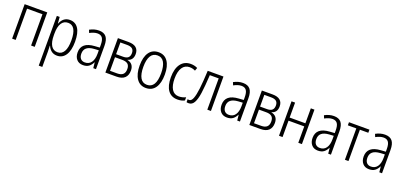

<svg xmlns="http://www.w3.org/2000/svg" viewBox="18 -1546 5821 2786"><g transform="rotate(20 2928.5 -153.0)"><path d="M423 0H367V-483H129V0H74V-532H423Z M948 -269Q948 -134 900.5 -62Q853 10 769 10Q716 10 680.5 -18Q645 -46 627 -91H623Q626 -51 626 -1V236H571V-532H615L623 -433H626Q669 -542 771 -542Q857 -542 902.5 -473Q948 -404 948 -269ZM626 -282V-254Q626 -148 660 -93.5Q694 -39 760 -39Q823 -39 857 -97Q891 -155 891 -269Q891 -494 762 -494Q695 -494 660.5 -439Q626 -384 626 -282Z M1369 -359V0H1327L1318 -87H1316Q1293 -40 1259 -15Q1225 10 1170 10Q1106 10 1070.5 -31Q1035 -72 1035 -139Q1035 -296 1239 -308L1314 -313V-353Q1314 -429 1290 -462Q1266 -495 1216 -495Q1162 -495 1096 -459L1078 -503Q1148 -542 1221 -542Q1297 -542 1333 -498Q1369 -454 1369 -359ZM1246 -267Q1168 -262 1130 -230.5Q1092 -199 1092 -140Q1092 -90 1116 -63Q1140 -36 1183 -36Q1246 -36 1280 -84Q1314 -132 1314 -217V-271Z M1753 -284V-281Q1800 -273 1826.5 -240.5Q1853 -208 1853 -153Q1853 -80 1811.5 -40Q1770 0 1685 0H1514V-532H1679Q1757 -532 1796.5 -499Q1836 -466 1836 -402Q1836 -355 1815 -325Q1794 -295 1753 -284ZM1674 -485H1569V-304H1678Q1730 -304 1755 -327Q1780 -350 1780 -397Q1780 -441 1754.5 -463Q1729 -485 1674 -485ZM1681 -257H1569V-47H1679Q1738 -47 1767 -73.5Q1796 -100 1796 -155Q1796 -209 1767.5 -233Q1739 -257 1681 -257Z M2140 10Q2048 10 1997 -63.5Q1946 -137 1946 -267Q1946 -399 1996.5 -470.5Q2047 -542 2142 -542Q2235 -542 2285 -469Q2335 -396 2335 -267Q2335 -136 2285 -63Q2235 10 2140 10ZM2140 -39Q2278 -39 2278 -267Q2278 -375 2244.5 -434Q2211 -493 2141 -493Q2072 -493 2037.5 -435Q2003 -377 2003 -267Q2003 -157 2037 -98Q2071 -39 2140 -39Z M2430 -262Q2430 -396 2485 -469Q2540 -542 2637 -542Q2697 -542 2743 -518L2726 -471Q2684 -492 2638 -492Q2566 -492 2526.5 -432.5Q2487 -373 2487 -263Q2487 -157 2523.5 -98Q2560 -39 2632 -39Q2685 -39 2738 -64V-15Q2693 10 2629 10Q2532 10 2481 -60.5Q2430 -131 2430 -262Z M3088 0V-483H2951Q2941 -304 2926.5 -201.5Q2912 -99 2882.5 -47Q2853 5 2802 5Q2780 5 2768 1V-46Q2777 -42 2792 -42Q2826 -42 2847 -95Q2868 -148 2880.5 -253.5Q2893 -359 2901 -532H3144V0Z M3592 -359V0H3550L3541 -87H3539Q3516 -40 3482 -15Q3448 10 3393 10Q3329 10 3293.5 -31Q3258 -72 3258 -139Q3258 -296 3462 -308L3537 -313V-353Q3537 -429 3513 -462Q3489 -495 3439 -495Q3385 -495 3319 -459L3301 -503Q3371 -542 3444 -542Q3520 -542 3556 -498Q3592 -454 3592 -359ZM3469 -267Q3391 -262 3353 -230.5Q3315 -199 3315 -140Q3315 -90 3339 -63Q3363 -36 3406 -36Q3469 -36 3503 -84Q3537 -132 3537 -217V-271Z M3976 -284V-281Q4023 -273 4049.5 -240.5Q4076 -208 4076 -153Q4076 -80 4034.5 -40Q3993 0 3908 0H3737V-532H3902Q3980 -532 4019.5 -499Q4059 -466 4059 -402Q4059 -355 4038 -325Q4017 -295 3976 -284ZM3897 -485H3792V-304H3901Q3953 -304 3978 -327Q4003 -350 4003 -397Q4003 -441 3977.5 -463Q3952 -485 3897 -485ZM3904 -257H3792V-47H3902Q3961 -47 3990 -73.5Q4019 -100 4019 -155Q4019 -209 3990.5 -233Q3962 -257 3904 -257Z M4250 -301H4493V-532H4549V0H4493V-253H4250V0H4195V-532H4250Z M4997 -359V0H4955L4946 -87H4944Q4921 -40 4887 -15Q4853 10 4798 10Q4734 10 4698.5 -31Q4663 -72 4663 -139Q4663 -296 4867 -308L4942 -313V-353Q4942 -429 4918 -462Q4894 -495 4844 -495Q4790 -495 4724 -459L4706 -503Q4776 -542 4849 -542Q4925 -542 4961 -498Q4997 -454 4997 -359ZM4874 -267Q4796 -262 4758 -230.5Q4720 -199 4720 -140Q4720 -90 4744 -63Q4768 -36 4811 -36Q4874 -36 4908 -84Q4942 -132 4942 -217V-271Z M5268 -484V0H5213V-484H5082V-532H5398V-484Z M5786 -359V0H5744L5735 -87H5733Q5710 -40 5676 -15Q5642 10 5587 10Q5523 10 5487.5 -31Q5452 -72 5452 -139Q5452 -296 5656 -308L5731 -313V-353Q5731 -429 5707 -462Q5683 -495 5633 -495Q5579 -495 5513 -459L5495 -503Q5565 -542 5638 -542Q5714 -542 5750 -498Q5786 -454 5786 -359ZM5663 -267Q5585 -262 5547 -230.5Q5509 -199 5509 -140Q5509 -90 5533 -63Q5557 -36 5600 -36Q5663 -36 5697 -84Q5731 -132 5731 -217V-271Z"/></g></svg>

Font: Noto Sans Display Light Narrow
Style: Regular
Weight: 300
Width: 4
Designer: Monotype Design team
Foundry: Monotype Imaging Inc.
Version: Version 1.000